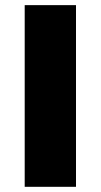

<svg xmlns="http://www.w3.org/2000/svg" viewBox="-20 -720 388 740"><path d="M75.2 0V-700.2H272.9V0Z"/></svg>

Font: Montserrat ExtraBold
Style: Regular
Weight: 800
Designer: Julieta Ulanovsky
Foundry: Julieta Ulanovsky
Version: Version 9.000